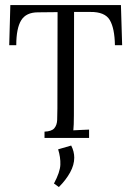

<svg xmlns="http://www.w3.org/2000/svg" viewBox="-20 -546 521 760"><path d="M434.9 -367.1Q433.8 -433.8 414.6 -466.6Q395.3 -499.4 337.4 -498.7H273.2L272.5 -89.5Q272.5 -69.3 271.9 -54.5Q271.4 -39.6 270.3 -30.1Q286.4 -30.8 301.6 -31.7Q316.8 -32.6 332.6 -33V0H156.2V-24.9Q184.5 -26 194.9 -38.3Q205.4 -50.6 206.3 -71.1Q207.2 -91.7 207.2 -117L207.9 -498L130.5 -497.2Q83.2 -497.2 63.8 -465.5Q44.4 -433.8 44.4 -367.1H16.5L20.9 -525.9H458.7L463.5 -367.1ZM213.1 194.4 193.6 180.4Q217.8 135.3 218.9 106Q220 76.6 210.1 45.1L261.8 30.1Q273.9 53.5 273.9 78.1Q273.9 106.7 257.6 136.4Q241.3 166.1 213.1 194.4Z"/></svg>

Font: Parastoo
Style: Regular
Weight: 400
Foundry: Saber Rastikerdar (saber.rastikerdar@gmail.com)
Version: Version 3.000